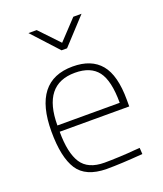

<svg xmlns="http://www.w3.org/2000/svg" viewBox="-137 -822 781 921"><g transform="rotate(-20 253.5 -361.5)"><path d="M249 -23Q280 -23 325.5 -25Q371 -27 401 -30L431 -32L433 0Q321 9 248 9Q142 8 101 -55.5Q60 -119 60 -250Q60 -509 262 -509Q357 -509 404.5 -452Q452 -395 452 -269V-236H97Q97 -128 131 -75.5Q165 -23 249 -23ZM97 -268H415Q415 -381 378.5 -429Q342 -477 262 -477Q97 -477 97 -268ZM239 -600 118 -732H160L254 -633L347 -732H389L267 -600Z"/></g></svg>

Font: TitilliumText22L Th
Style: Thin
Weight: 100
Designer: Campivisivi
Foundry: Campivisivi
Version: 1.000